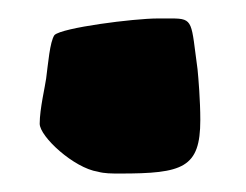

<svg xmlns="http://www.w3.org/2000/svg" viewBox="-20 -446 267 208"><path d="M194 -371C187 -422 190 -426 166 -426C161 -426 156 -426 151 -426C125 -426 47 -416 39 -408C34 -401 32 -376 30 -361C29 -353 23 -328 23 -312C23 -298 60 -264 86 -260C93 -258 101 -258 110 -258C178 -258 197 -264 197 -316C197 -337 195 -361 194 -371Z"/></svg>

Font: Freckle Face
Style: Regular
Weight: 400
Designer: Astigmatic (AOETI)
Foundry: Astigmatic (AOETI)
Version: Version 1.000